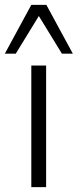

<svg xmlns="http://www.w3.org/2000/svg" viewBox="-46 -771 320 791"><path d="M83 0V-501H144V0ZM-26 -550 83 -751H145L254 -550H209L114 -705L19 -550Z"/></svg>

Font: Mulish Light
Style: Regular
Weight: 300
Designer: Vernon Adams
Foundry: Vernon Adams
Version: Version 3.603; ttfautohint (v1.8.3)